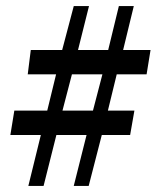

<svg xmlns="http://www.w3.org/2000/svg" viewBox="-20 -618 534 630"><path d="M474 -454 461 -374H363L334 -255H421L407 -175H314L271 -8H222L264 -175H165L123 -8H73L114 -175H14L27 -255H135L164 -374H71L81 -454H184L222 -598H272L236 -454H335L370 -598H419L384 -454ZM316 -374H216L185 -255H285Z"/></svg>

Font: Fette Mikado
Style: Regular
Weight: 400
Designer: Peter Wiegel
Foundry: Peter Wiegel
Version: Version 1.000